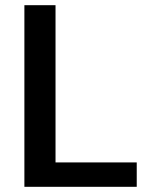

<svg xmlns="http://www.w3.org/2000/svg" viewBox="-20 -720 595 740"><path d="M74 0V-700H194V-94H507V0Z"/></svg>

Font: DM Sans 10pt SemiBold
Style: Regular
Weight: 600
Version: Version 4.004;gftools[0.9.30]